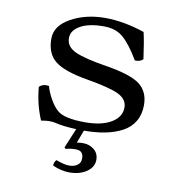

<svg xmlns="http://www.w3.org/2000/svg" viewBox="-78 -563 796 837"><g transform="rotate(10 320.0 -145.0)"><path d="M294.9 96.2Q269 96.2 250 102.1L244.1 96.2L280.3 9.3Q217.3 6.3 187 -2Q175.8 -4.9 157.2 -4.9Q147.5 -4.9 123 -1Q94.2 -67.9 87.9 -144Q104 -160.2 130.9 -155.8Q136.7 -131.8 153.8 -100.8Q170.9 -69.8 190.9 -53.2Q221.7 -27.3 312 -26.9Q386.2 -26.9 428.7 -52.5Q471.2 -78.1 471.2 -120.1Q471.2 -156.2 432.1 -175.5Q393.1 -194.8 286.1 -212.9Q186 -230 145.5 -262.5Q105 -294.9 105 -360.8Q105 -418 170.4 -454.1Q235.8 -490.2 321.8 -490.2Q402.8 -490.2 496.1 -459Q505.9 -418 516.1 -341.8Q502.9 -328.6 480 -330.1Q442.9 -393.1 409.4 -423.1Q376 -453.1 321.8 -453.1Q254.9 -453.1 217.5 -431.6Q180.2 -410.2 180.2 -377Q180.2 -337.9 222.7 -318.8Q265.1 -299.8 357.9 -285.2Q471.7 -267.1 512.5 -235.6Q553.2 -204.1 553.2 -145Q553.2 -103.5 534.9 -72.8Q516.6 -42 483.4 -24.4Q450.2 -6.8 408.2 1.5Q366.2 9.8 314.5 9.8L293 66.9Q305.2 64 318.8 64Q349.6 64 369.9 81.1Q390.1 98.1 390.1 126Q390.1 158.2 359.6 179.2Q329.1 200.2 283.2 200.2Q248 200.2 209 183.1Q209 167 219.2 157.2Q257.3 171.4 276.9 170.9Q299.8 170.9 314 160.4Q328.1 149.9 328.1 130.9Q328.1 96.2 294.9 96.2Z"/></g></svg>

Font: Linux Libertine Mono
Style: Mono
Weight: 400
Designer: Philipp H. Poll
Foundry: Philipp H. Poll
Version: Version 5.1.7 ; ttfautohint (v0.9)